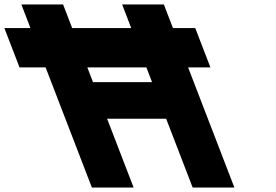

<svg xmlns="http://www.w3.org/2000/svg" viewBox="-230 -845 1243 865"><path d="M163.4 -541.5H429.4L455 -475H189ZM252.6 -310H518.6L638 0H826L617.4 -541.5H717.9L649.7 -718.5H549.2L508.2 -825H320.2L361.2 -718.5H95.2L54.2 -825H-133.8L-92.8 -718.5H-210.3L-142.1 -541.5H-24.6L184 0H372Z"/></svg>

Font: Hussar
Style: BdOpOblFour
Weight: 700
Foundry: Cannot Into Space Fonts
Version: Version 2.00